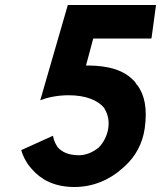

<svg xmlns="http://www.w3.org/2000/svg" viewBox="-20 -726 644 768"><path d="M209 -140C201 -152 195 -165 192 -183L66 -126L65 -125C71 -104 83 -78 102 -56L108 -49C142 -10 194 22 278 22C351 22 418 -6 470 -53L478 -60C522 -100 550 -151 559 -213C570 -293 558 -347 529 -386H528L520 -398C479 -446 414 -463 335 -464H324L353 -572H584L586 -573L604 -705L603 -706H252L251 -705L141 -325C164 -334 204 -345 254 -345C324 -345 371 -325 397 -294L398 -292V-291C428 -244 415 -178 376 -137C355 -119 326 -105 296 -105C256 -105 228 -117 210 -138Z"/></svg>

Font: Hussar Woodtype
Style: SeBdObl
Weight: 900
Foundry: Cannot Into Space Fonts
Version: Version 1.07